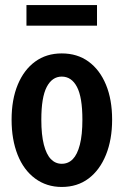

<svg xmlns="http://www.w3.org/2000/svg" viewBox="-20 -732 491 762"><path d="M225 10Q165 10 119.5 -23.5Q74 -57 50 -117.5Q26 -178 26 -257Q26 -337 50.5 -396Q75 -455 119.5 -487.5Q164 -520 225 -520Q287 -520 331.5 -487.5Q376 -455 400.5 -396Q425 -337 425 -257Q425 -178 400.5 -117.5Q376 -57 331.5 -23.5Q287 10 225 10ZM225 -82Q251 -82 269 -100.5Q287 -119 297 -158Q307 -197 307 -257Q307 -346 285.5 -387Q264 -428 225 -428Q187 -428 165.5 -387Q144 -346 144 -257Q144 -197 154 -158Q164 -119 182 -100.5Q200 -82 225 -82ZM85 -630V-712H365V-630Z"/></svg>

Font: Instrument Sans Condensed SemiBold
Style: Regular
Weight: 600
Width: 3
Designer: Rodrigo Fuenzalida
Foundry: fragTYPE
Version: Version 1.000;gftools[0.9.28]